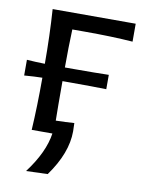

<svg xmlns="http://www.w3.org/2000/svg" viewBox="-77 -553 598 777"><g transform="rotate(10 221.5 -164.0)"><path d="M219.2 -428.7H168.9Q166 -356 166 -272H203.1Q293 -272 346.2 -273.4V-214.4Q293 -215.8 203.1 -215.8H166Q166 -103.5 167 -53.7Q210 -54.7 242.7 -57.1Q242.7 -49.3 243.2 -38.6Q243.7 -27.8 243.7 -23.4Q243.7 66.4 172.4 165L84 168Q151.4 78.6 162.6 0H77.6Q83.5 -96.2 83.5 -215.3Q52.2 -214.8 9.3 -211.4V-275.9Q43.5 -273.4 83.5 -272.5Q83.5 -388.7 76.2 -496.1H417.5V-422.4Q332.5 -428.7 219.2 -428.7Z"/></g></svg>

Font: Commissioner Flair
Style: Regular
Weight: 400
Designer: Kostas Bartsokas
Foundry: Kostas Bartsokas
Version: Version 1.000